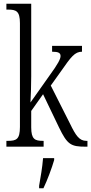

<svg xmlns="http://www.w3.org/2000/svg" viewBox="-20 -780 485 1021"><path d="M14 0H212V-31H208C166 -31 146 -39 146 -103V-190L209 -279L294 -102C338 -11 357 0 435 0H445V-31H439C402 -31 383 -59 353 -121L250 -325L305 -402C358 -478 378 -505 416 -505V-536H257V-505C290 -505 302 -499 302 -482C302 -467 290 -442 241 -375L142 -235C144 -257 146 -338 146 -374V-760H14V-729H22C66 -729 86 -721 86 -657V-105C86 -39 67 -31 22 -31H14ZM188 208V221H211C231 180 256 113 268 71V61H209C205 112 196 161 188 208Z"/></svg>

Font: Noto Serif Hebrew ExtraCondensed Light
Style: Regular
Weight: 300
Width: 2
Designer: Monotype Design Team
Foundry: Monotype Imaging Inc.
Version: Version 2.004